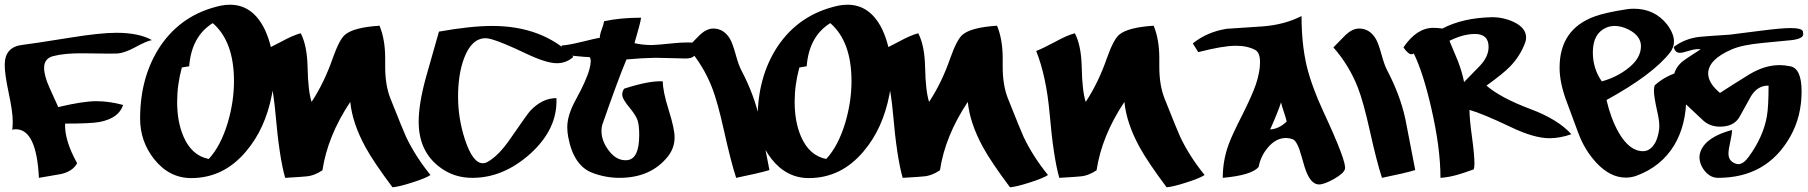

<svg xmlns="http://www.w3.org/2000/svg" viewBox="-45 -754 7665 814"><path d="M599 -584Q576 -580 527 -553Q482 -529 452 -527Q436 -526 308 -528Q230 -529 180 -516Q142 -506 142 -466Q142 -434 164 -384Q164 -384 202 -300Q306 -325 364 -325Q418 -325 477 -309Q459 -253 378 -237Q342 -230 231 -230Q228 -159 282 -62Q263 -27 213 -16Q182 -11 120 0Q110 -206 22 -206Q14 -206 7 -204Q9 -221 9 -239Q9 -280 -8 -359.5Q-25 -439 -25 -479Q-25 -556 52 -564Q88 -568 250 -594Q380 -615 448 -615Q544 -615 599 -584Z M1108 -354Q1080 -208 998 -112Q903 1 766 1Q672 1 608 -80Q549 -155 549 -251Q549 -428 633 -556Q725 -694 891 -730Q910 -734 930 -734Q1026 -734 1077 -630Q1116 -548 1116 -441Q1116 -396 1108 -354ZM857 -656Q767 -600 757 -473L726 -468Q706 -395 706 -322Q706 -237 733 -175Q768 -94 840 -80Q891 -135 921 -235Q947 -324 947 -410Q947 -578 857 -656Z M1780 -12Q1761 1 1703.5 19.5Q1646 38 1619 40Q1541 -64 1505 -129Q1449 -231 1440 -322Q1438 -324 1437 -324Q1439 -324 1440 -322Q1344 -178 1322 -32Q1286 -8 1251 -6Q1248 -5 1164 0Q1139 -87 1123 -272Q1109 -430 1066 -538Q1091 -547 1147 -577Q1198 -605 1230 -613Q1257 -561 1259 -470Q1261 -368 1276 -322Q1330 -404 1366 -508Q1394 -587 1418 -607Q1455 -638 1564 -645Q1588 -587 1588 -507V-471Q1588 -393 1610 -337Q1664 -201 1677 -173Q1716 -91 1780 -12Z M2386 -513Q2356 -486 2316 -486Q2271 -486 2185 -527Q2082 -576 2038 -588Q2023 -592 2014 -592Q1954 -592 1922 -506Q1897 -438 1897 -344Q1897 -252 1926 -163Q1959 -62 2002 -62Q2012 -62 2021 -67Q2069 -93 2120 -168Q2191 -271 2202 -283Q2253 -338 2314 -338Q2320 -208 2203 -102Q2089 0 1958 0Q1891 0 1839 -32Q1730 -99 1730 -238Q1730 -313 1760 -423Q1779 -488 1816 -620Q1951 -644 2042 -644Q2256 -644 2386 -513Z M2920 -571Q2906 -526 2899 -518Q2889 -506 2863 -506Q2844 -506 2800.5 -507.5Q2757 -509 2734 -509Q2674 -508 2611 -502Q2576 -419 2508 -224Q2505 -212 2505 -199Q2505 -155 2538 -113Q2571 -71 2614 -75Q2665 -80 2665 -181Q2665 -222 2658.5 -242.5Q2652 -263 2627 -294Q2593 -334 2593 -353Q2593 -366 2601 -378Q2709 -413 2765 -409Q2765 -367 2790 -287.5Q2815 -208 2815 -172Q2815 -126 2786 -90Q2714 0 2581 0Q2523 0 2467 -21Q2387 -51 2364 -173Q2360 -194 2360 -215Q2360 -266 2396 -331Q2442 -415 2454 -461Q2465 -503 2454 -512Q2436 -512 2400 -516Q2364 -520 2346 -520Q2338 -541 2336 -561Q2366 -563 2419 -576Q2484 -592 2498 -594Q2498 -608 2506.5 -630.5Q2515 -653 2516 -664Q2585 -679 2673 -679Q2671 -660 2645 -571Q2680 -563 2718 -563Q2736 -563 2814 -571Q2873 -577 2920 -571Z M3217 -33Q3174 -20 3076 0Q3054 -67 3024 -202Q2997 -323 2974 -382Q2937 -477 2870 -553Q2887 -571 2922 -606Q2951 -633 2979 -633Q3024 -633 3050 -589Q3061 -570 3074 -523Q3087 -476 3098 -456Q3153 -351 3175 -250Q3189 -178 3217 -33Z M3726 -354Q3698 -208 3616 -112Q3521 1 3384 1Q3290 1 3226 -80Q3167 -155 3167 -251Q3167 -428 3251 -556Q3343 -694 3509 -730Q3528 -734 3548 -734Q3644 -734 3695 -630Q3734 -548 3734 -441Q3734 -396 3726 -354ZM3475 -656Q3385 -600 3375 -473L3344 -468Q3324 -395 3324 -322Q3324 -237 3351 -175Q3386 -94 3458 -80Q3509 -135 3539 -235Q3565 -324 3565 -410Q3565 -578 3475 -656Z M4398 -12Q4379 1 4321.5 19.5Q4264 38 4237 40Q4159 -64 4123 -129Q4067 -231 4058 -322Q4056 -324 4055 -324Q4057 -324 4058 -322Q3962 -178 3940 -32Q3904 -8 3869 -6Q3866 -5 3782 0Q3757 -87 3741 -272Q3727 -430 3684 -538Q3709 -547 3765 -577Q3816 -605 3848 -613Q3875 -561 3877 -470Q3879 -368 3894 -322Q3948 -404 3984 -508Q4012 -587 4036 -607Q4073 -638 4182 -645Q4206 -587 4206 -507V-471Q4206 -393 4228 -337Q4282 -201 4295 -173Q4334 -91 4398 -12Z M5062 -12Q5043 1 4985.5 19.5Q4928 38 4901 40Q4823 -64 4787 -129Q4731 -231 4722 -322Q4720 -324 4719 -324Q4721 -324 4722 -322Q4626 -178 4604 -32Q4568 -8 4533 -6Q4530 -5 4446 0Q4421 -87 4405 -272Q4391 -430 4348 -538Q4373 -547 4429 -577Q4480 -605 4512 -613Q4539 -561 4541 -470Q4543 -368 4558 -322Q4612 -404 4648 -508Q4676 -587 4700 -607Q4737 -638 4846 -645Q4870 -587 4870 -507V-471Q4870 -393 4892 -337Q4946 -201 4959 -173Q4998 -91 5062 -12Z M5657 -37Q5651 -18 5610 5Q5569 28 5547 28Q5517 28 5496 -19Q5487 -39 5473 -91Q5455 -157 5435 -164Q5420 -169 5407 -169Q5364 -169 5330 -128Q5300 -93 5291 -46Q5261 -11 5139 0Q5139 -74 5164 -142Q5179 -183 5223 -269Q5264 -351 5280 -398Q5297 -450 5297 -490Q5297 -531 5277 -542Q5244 -560 5194 -560Q5140 -560 5035 -533L5012 -570Q5073 -619 5156 -632L5307 -642Q5401 -649 5473 -686Q5473 -570 5494 -478Q5515 -390 5565 -282Q5666 -65 5657 -37ZM5410 -239Q5407 -253 5398 -279.5Q5389 -306 5386 -320Q5375 -284 5340 -205Q5379 -208 5410 -239Z M5955 -33Q5912 -20 5814 0Q5792 -67 5762 -202Q5735 -323 5712 -382Q5675 -477 5608 -553Q5625 -571 5660 -606Q5689 -633 5717 -633Q5762 -633 5788 -589Q5799 -570 5812 -523Q5825 -476 5836 -456Q5891 -351 5913 -250Q5927 -178 5955 -33Z M6617 -185Q6569 -168 6524 -168Q6459 -168 6361 -215Q6239 -273 6185 -288Q6185 -250 6195.5 -174Q6206 -98 6206 -60Q6206 -44 6203 -36Q6156 -19 6134 -13Q6095 -2 6062 0Q6062 -127 6023 -296Q5988 -448 5949 -527Q5944 -524 5939 -524Q5925 -524 5905 -553Q5961 -636 6032 -636Q6050 -636 6070 -633Q6156 -678 6278 -681Q6325 -682 6370 -662Q6425 -637 6425 -595Q6425 -585 6422 -576Q6401 -517 6356 -471Q6329 -443 6257 -391Q6317 -339 6445 -291Q6560 -248 6617 -185ZM6208 -610Q6159 -610 6100 -581Q6134 -501 6136 -495Q6155 -445 6162 -406Q6185 -430 6231 -477Q6266 -515 6266 -555Q6266 -610 6208 -610Z M6893 -9Q6871 -1 6848 -1Q6781 -1 6722 -65Q6673 -118 6646 -191Q6628 -238 6593 -334Q6567 -407 6567 -467Q6567 -630 6715 -684Q6761 -701 6853 -715Q6866 -717 6882 -717Q6970 -717 7023 -650Q7052 -611 7052 -578Q7052 -553 7035 -531Q6961 -437 6766 -330Q6784 -252 6816 -195Q6862 -113 6921 -113Q6954 -113 6975 -154Q6985 -176 6989 -205Q6993 -232 6980 -286Q6967 -345 6967 -368Q6967 -382 6970 -392Q7018 -436 7091 -454Q7104 -400 7104 -342Q7104 -225 7054 -140Q6999 -48 6893 -9ZM6912 -558Q6912 -602 6859 -629Q6828 -644 6801 -644Q6781 -644 6763 -636Q6708 -611 6708 -532Q6708 -463 6746 -409Q6807 -426 6853 -461Q6912 -505 6912 -558Z M7599 -615Q7607 -591 7552 -584Q7544 -583 7428 -572Q7342 -564 7298 -545Q7197 -502 7197 -442Q7197 -402 7247 -360Q7288 -387 7372 -439Q7437 -478 7500 -478Q7520 -478 7545 -473Q7593 -464 7593 -366Q7593 -260 7545 -175Q7446 0 7239 0Q7207 0 7183.5 -28Q7160 -56 7160 -89Q7160 -100 7165 -113Q7189 -174 7298 -203Q7298 -186 7290.5 -152.5Q7283 -119 7283 -103Q7283 -73 7309 -62Q7318 -58 7324 -58Q7346 -58 7368 -88Q7431 -174 7446 -262Q7453 -302 7453 -391Q7407 -392 7379 -347Q7363 -317 7329 -257Q7305 -217 7247 -217Q7204 -217 7175 -244L7095 -319Q7056 -363 7051 -411Q7047 -456 7084 -490Q7096 -501 7165 -545Q7148 -548 7120 -540Q7088 -530 7078 -530Q7056 -530 7051 -555Q7101 -592 7163 -598Q7193 -601 7288 -607Q7292 -607 7422 -624Q7507 -635 7546 -635Q7603 -635 7599 -615Z"/></svg>

Font: To Be Continued
Style: Regular
Weight: 400
Version: Macromedia Fontographer 4.1.4 9/2/97